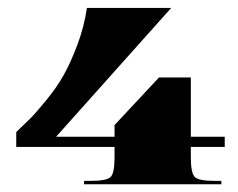

<svg xmlns="http://www.w3.org/2000/svg" viewBox="-20 -475 613 495"><path d="M421.3 -454.5 124.6 -122.4H275.3V-152.5L389.9 -275.3H472V-122.4H559.4V-96.2H472V-69.9Q472 -28.8 482.1 -18.8Q492.1 -8.7 533.2 -8.7H550.7V0H196.7V-8.7H214.2Q255.2 -8.7 265.3 -18.8Q275.3 -28.8 275.3 -69.9V-96.2H21.9V-134.6Q43.7 -155.2 58.1 -169.6Q72.6 -184 99.2 -216.6Q125.9 -249.1 143.6 -280.4Q161.3 -311.6 179 -358.2Q196.7 -404.7 204.1 -454.5Z"/></svg>

Font: Wabroye
Style: Medium
Weight: 500
Designer: gluk
Foundry: gluk
Version: Version 0.14